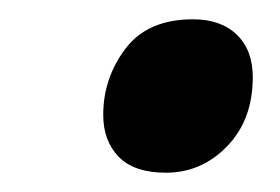

<svg xmlns="http://www.w3.org/2000/svg" viewBox="-20 -571 290 199"><path d="M152 -392Q119 -392 103 -408.5Q87 -425 87 -452Q87 -490 110 -520.5Q133 -551 180 -551Q209 -551 225.5 -535Q242 -519 242 -491Q242 -447 215.5 -419.5Q189 -392 152 -392Z"/></svg>

Font: Noto Sans Condensed
Style: Bold Italic
Weight: 700
Width: 3
Italic angle: -12°
Designer: Monotype Design Team
Foundry: Monotype Imaging Inc.
Version: Version 2.013; ttfautohint (v1.8.4.7-5d5b)